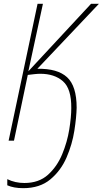

<svg xmlns="http://www.w3.org/2000/svg" viewBox="-20 -734 536 1002"><path d="M380 -172Q380 -285 330 -331Q280 -377 175 -375L496 -714H455L128 -362L204 -714H176L25 0H53L125 -343Q141 -345 159 -347Q177 -349 190 -349Q264 -349 308.5 -310Q353 -271 352 -170Q352 -124 341.5 -58.5Q331 7 304.5 71Q278 135 230.5 178Q183 221 107 221Q59 221 18 201V233Q52 248 101 248Q188 248 243 202Q298 156 327.5 87.5Q357 19 368 -51.5Q379 -122 380 -172Z"/></svg>

Font: Noto Sans Display SemiCondensed Thin
Style: Italic
Weight: 250
Width: 4
Designer: Monotype Design team
Foundry: Monotype Imaging Inc.
Version: 1.000